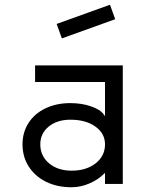

<svg xmlns="http://www.w3.org/2000/svg" viewBox="-20 -776 640 810"><path d="M277 -341Q324 -341 363.5 -327.5Q403 -314 418 -293L423 -286V-430H128V-500H498V0H423V-47L418 -42Q394 -18 357 -2Q320 14 282 14Q221 14 174.5 -9Q128 -32 101.5 -73Q75 -114 75 -167Q75 -218 100.5 -257.5Q126 -297 172 -319Q218 -341 277 -341ZM150 -167Q150 -118 187 -87Q224 -56 282 -56Q344 -56 383.5 -87Q423 -118 423 -167Q423 -213 382.5 -242Q342 -271 277 -271Q221 -271 185.5 -242Q150 -213 150 -167ZM241 -614 219 -675 444 -756 466 -695Z"/></svg>

Font: Orbit
Style: Regular
Weight: 400
Designer: Sooun Cho
Foundry: JAMO
Version: Version 1.000; ttfautohint (v1.8.4.7-5d5b);gftools[0.9.29]